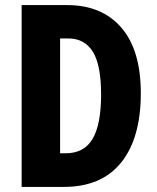

<svg xmlns="http://www.w3.org/2000/svg" viewBox="-20 -827 616 754"><path d="M533 -461Q533 -285 456 -189Q379 -93 231 -93H65V-807H244Q380 -807 456.5 -718.5Q533 -630 533 -461ZM377 -456Q377 -572 344.5 -624Q312 -676 248 -676H216V-225H238Q310 -225 343.5 -281.5Q377 -338 377 -456Z"/></svg>

Font: Noto Sans Kannada UI ExtraCondensed ExtraBold
Style: Regular
Weight: 800
Width: 2
Designer: Jelle Bosma - Monotype Design Team
Foundry: Monotype Imaging Inc.
Version: Version 2.005; ttfautohint (v1.8.4.7-5d5b)